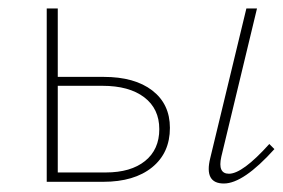

<svg xmlns="http://www.w3.org/2000/svg" viewBox="-20 -428 666 452"><path d="M224 -247Q297 -247 338.5 -215Q380 -183 380 -127Q380 -68 338 -34Q296 0 223 0H90V-408H116V-247ZM614 -89 626 -77Q553 4 507 4Q460 4 475 -56L560 -408H585L501 -59Q492 -19 519 -19Q551 -19 614 -89ZM229 -22Q288 -22 321.5 -49Q355 -76 355 -124Q355 -172 319.5 -199Q284 -226 221 -226H116V-22Z"/></svg>

Font: EauTestText Extralight
Style: Italic
Weight: 250
Italic angle: -12°
Designer: Christian Thalmann (Catharsis Fonts)
Version: Version 0.001;PS 000.001;hotconv 1.0.88;makeotf.lib2.5.64775